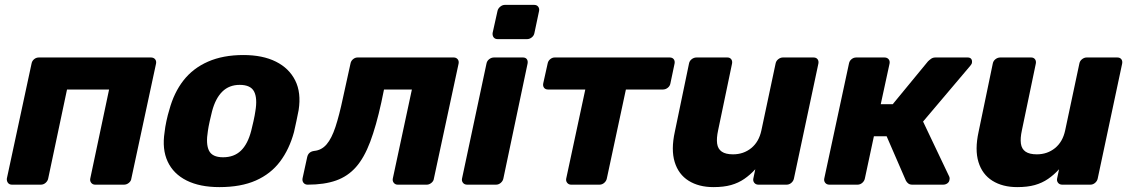

<svg xmlns="http://www.w3.org/2000/svg" viewBox="-20 -755 4624 785"><path d="M29 0Q18 0 12.5 -7.5Q7 -15 8 -25L109 -495Q111 -506 119.5 -513Q128 -520 139 -520H597Q608 -520 614 -513Q620 -506 618 -495L517 -25Q516 -15 507 -7.5Q498 0 487 0H369Q359 0 353 -7.5Q347 -15 349 -25L426 -389H254L177 -25Q175 -15 166.5 -7.5Q158 0 147 0Z M877 10Q797 10 743 -17Q689 -44 665.5 -94.5Q642 -145 653 -215Q655 -235 660.5 -260.5Q666 -286 672 -305Q691 -376 730 -426Q769 -476 830.5 -503Q892 -530 975 -530Q1054 -530 1108 -503Q1162 -476 1187 -426Q1212 -376 1201 -305Q1197 -286 1192 -260.5Q1187 -235 1182 -215Q1163 -145 1125 -94.5Q1087 -44 1026 -17Q965 10 877 10ZM892 -112Q937 -112 965 -139Q993 -166 1007 -220Q1011 -235 1016.5 -260Q1022 -285 1024 -300Q1033 -353 1019 -380.5Q1005 -408 960 -408Q917 -408 889 -380.5Q861 -353 847 -300Q843 -285 837.5 -260Q832 -235 830 -220Q821 -166 834.5 -139Q848 -112 892 -112Z M1238 0Q1227 0 1221 -7.5Q1215 -15 1217 -26L1236 -113Q1241 -135 1265 -138Q1295 -141 1315.5 -165Q1336 -189 1351.5 -236Q1367 -283 1382 -354L1413 -495Q1415 -506 1423.5 -513Q1432 -520 1442 -520H1835Q1845 -520 1851 -513Q1857 -506 1855 -495L1754 -25Q1753 -15 1744 -7.5Q1735 0 1725 0H1606Q1596 0 1590 -7.5Q1584 -15 1586 -25L1664 -389H1550L1539 -336Q1518 -240 1493.5 -175Q1469 -110 1435.5 -72Q1402 -34 1354 -17Q1306 0 1238 0Z M1890 0Q1879 0 1873 -7.5Q1867 -15 1869 -25L1969 -495Q1971 -506 1980 -513Q1989 -520 2000 -520H2118Q2129 -520 2134 -513Q2139 -506 2137 -495L2038 -25Q2036 -15 2027.5 -7.5Q2019 0 2008 0ZM2015 -595Q2004 -595 1998.5 -602Q1993 -609 1994 -620L2014 -710Q2016 -720 2025 -727.5Q2034 -735 2044 -735H2164Q2175 -735 2180.5 -727.5Q2186 -720 2184 -710L2165 -620Q2163 -609 2154 -602Q2145 -595 2135 -595Z M2315 0Q2305 0 2299 -7.5Q2293 -15 2295 -25L2373 -389H2221Q2210 -389 2204.5 -396Q2199 -403 2201 -414L2219 -495Q2221 -506 2229.5 -513Q2238 -520 2248 -520H2718Q2729 -520 2734.5 -513Q2740 -506 2738 -495L2721 -414Q2719 -403 2710 -396Q2701 -389 2690 -389H2539L2461 -25Q2459 -15 2450.5 -7.5Q2442 0 2431 0Z M2897 10Q2837 10 2795.5 -16Q2754 -42 2738.5 -92.5Q2723 -143 2739 -216L2797 -495Q2799 -506 2808 -513Q2817 -520 2828 -520H2954Q2964 -520 2969.5 -513Q2975 -506 2973 -495L2916 -222Q2909 -190 2912 -168Q2915 -146 2931 -135Q2947 -124 2977 -124Q3020 -124 3051.5 -149.5Q3083 -175 3093 -222L3151 -495Q3153 -506 3162 -513Q3171 -520 3181 -520H3306Q3317 -520 3322.5 -513Q3328 -506 3326 -495L3226 -25Q3224 -15 3215.5 -7.5Q3207 0 3196 0H3081Q3070 0 3064 -7.5Q3058 -15 3060 -25L3068 -63Q3047 -40 3023 -23.5Q2999 -7 2969 1.5Q2939 10 2897 10Z M3371 0Q3360 0 3354 -7.5Q3348 -15 3350 -25L3451 -495Q3453 -506 3461.5 -513Q3470 -520 3481 -520H3596Q3607 -520 3613 -513Q3619 -506 3617 -495L3581 -329H3630L3774 -504Q3779 -509 3786.5 -514.5Q3794 -520 3805 -520H3936Q3946 -520 3950.5 -514.5Q3955 -509 3954 -500Q3954 -494 3947 -486L3754 -258L3861 -33Q3862 -31 3862.5 -28Q3863 -25 3862 -20Q3861 -11 3853.5 -5.5Q3846 0 3836 0H3710Q3700 0 3694 -4.5Q3688 -9 3684 -16L3605 -198H3553L3516 -25Q3514 -15 3505.5 -7.5Q3497 0 3486 0Z M4139 10Q4079 10 4037.5 -16Q3996 -42 3980.5 -92.5Q3965 -143 3981 -216L4039 -495Q4041 -506 4050 -513Q4059 -520 4070 -520H4196Q4206 -520 4211.5 -513Q4217 -506 4215 -495L4158 -222Q4151 -190 4154 -168Q4157 -146 4173 -135Q4189 -124 4219 -124Q4262 -124 4293.5 -149.5Q4325 -175 4335 -222L4393 -495Q4395 -506 4404 -513Q4413 -520 4423 -520H4548Q4559 -520 4564.5 -513Q4570 -506 4568 -495L4468 -25Q4466 -15 4457.5 -7.5Q4449 0 4438 0H4323Q4312 0 4306 -7.5Q4300 -15 4302 -25L4310 -63Q4289 -40 4265 -23.5Q4241 -7 4211 1.5Q4181 10 4139 10Z"/></svg>

Font: Rubik Light
Style: Bold Italic
Weight: 700
Italic angle: -12°
Version: Version 2.104